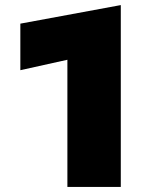

<svg xmlns="http://www.w3.org/2000/svg" viewBox="-20 -735 585 755"><path d="M60 -459V-642L455 -715V0H245V-500Z"/></svg>

Font: Jost* Black
Style: Regular
Weight: 900
Version: Version 3.7